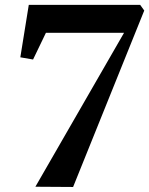

<svg xmlns="http://www.w3.org/2000/svg" viewBox="-20 -763 609 784"><path d="M486.5 -629H167.5L115 -520L63 -529L97.5 -743H552.5L569 -720L278.5 0.5L124.5 -0.5Z"/></svg>

Font: Merriweather 96pt
Style: Bold Italic
Weight: 700
Italic angle: -7.8°
Version: Version 2.101